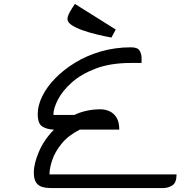

<svg xmlns="http://www.w3.org/2000/svg" viewBox="-20 -962 923 982"><path d="M233 -70H883Q883 -27 861 -13.5Q839 0 813 0H243Q218 0 197.5 -5.5Q177 -11 165 -28Q153 -45 153 -80Q153 -125 179 -186Q205 -247 256 -299Q221 -300 197 -314.5Q173 -329 173 -379Q173 -423 196.5 -470.5Q220 -518 263 -562Q306 -606 365 -642Q424 -678 496.5 -699Q569 -720 650 -720Q684 -720 694 -703Q704 -686 704 -666V-640H650Q545 -640 470 -611.5Q395 -583 347 -540Q299 -497 276 -452Q253 -407 253 -374H360Q389 -388 423 -395.5Q457 -403 494 -403Q517 -403 539 -393.5Q561 -384 575.5 -361.5Q590 -339 590 -299H388Q329 -269 295 -227Q261 -185 247 -143Q233 -101 233 -70ZM572 -811 550 -770Q516 -776 476.5 -785.5Q437 -795 403 -807Q369 -819 347 -833.5Q325 -848 325 -865Q325 -884 350 -922L363 -942Z"/></svg>

Font: Warnes
Style: Regular
Weight: 400
Designer: Eduardo Rodriguez Tunni
Foundry: Eduardo Rodriguez Tunni
Version: Version 1.002; ttfautohint (v1.8.4.7-5d5b);gftools[0.9.23]